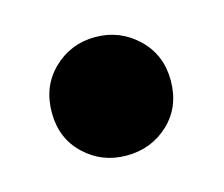

<svg xmlns="http://www.w3.org/2000/svg" viewBox="-46 -233 361 310"><g transform="rotate(-15 135.0 -78.0)"><path d="M233 -78Q233 -34 204 -6.5Q175 21 133 21Q92 21 63 -6.5Q34 -34 34 -77Q34 -121 63 -149Q92 -177 133 -177Q174 -177 203.5 -149Q233 -121 233 -78Z"/></g></svg>

Font: Repo
Style: ExtraBold
Weight: 800
Designer: Stefan Peev
Foundry: Context Ltd
Version: Version 001.000